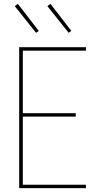

<svg xmlns="http://www.w3.org/2000/svg" viewBox="-20 -981 540 1001"><path d="M80 0V-735H428V-717H99V-391H375V-373H99V-18H428V0ZM338 -810 227 -949 243 -961 352 -820ZM168 -810 57 -949 73 -961 182 -820Z"/></svg>

Font: Iosevka Thin
Style: Regular
Weight: 100
Monospace: yes
Designer: Belleve Invis
Foundry: Belleve Invis
Version: Version 32.5.0; ttfautohint (v1.8.4)